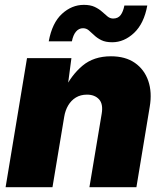

<svg xmlns="http://www.w3.org/2000/svg" viewBox="-20 -782 683 802"><path d="M248 -293 199.2 0H3.4L92.8 -539.1H278.3L259.8 -398.9L247.6 -405.3Q277.8 -468.3 324.7 -507.6Q371.6 -546.9 443.4 -546.9Q503.9 -546.9 543.5 -519.3Q583 -491.7 599.4 -444.1Q615.7 -396.5 605.5 -336.4L549.8 0H353.5L404.8 -307.1Q411.6 -347.7 393.6 -367.2Q375.5 -386.7 343.3 -386.7Q316.9 -386.7 297.1 -374.8Q277.3 -362.8 264.9 -341.8Q252.4 -320.8 248 -293ZM448.7 -605.5Q420.9 -605.5 403.3 -614.3Q385.7 -623 373.5 -634.8Q361.3 -646.5 350.8 -655.3Q340.3 -664.1 326.7 -664.1Q309.6 -664.1 297.6 -650.1Q285.6 -636.2 280.3 -609.4H183.6Q197.8 -686.5 238.8 -724.1Q279.8 -761.7 330.1 -761.7Q357.4 -761.7 375.5 -753.2Q393.6 -744.6 406.2 -733.2Q418.9 -721.7 429.4 -713.1Q439.9 -704.6 452.6 -704.6Q473.1 -704.6 483.9 -719Q494.6 -733.4 499.5 -758.8H595.2Q581.5 -683.6 540 -644.5Q498.5 -605.5 448.7 -605.5Z"/></svg>

Font: Inter 18pt Black
Style: Italic
Weight: 900
Italic angle: -9.3988°
Designer: Rasmus Andersson
Foundry: rsms
Version: Version 4.001;git-66647c0bb